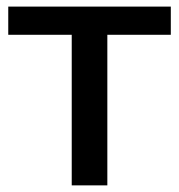

<svg xmlns="http://www.w3.org/2000/svg" viewBox="-20 -559 540 579"><path d="M196.3 0V-454.1H4.9V-539.1H495.1V-454.1H303.7V0Z"/></svg>

Font: Min Sans Medium
Style: Regular
Weight: 500
Designer: Jinseong-Kim, NotoSansCJK, Nunito
Foundry: Jinseong-Kim
Version: Version 1.400;Glyphs 3.1.2 (3151)